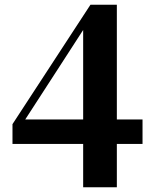

<svg xmlns="http://www.w3.org/2000/svg" viewBox="-20 -780 652 815"><path d="M333 15V-203V-224V-670H315L350 -679L220 -478L71 -248L82 -292V-273H585V-169H33V-253L364 -760H476V15Z"/></svg>

Font: Noto Serif JP Black
Style: Regular
Weight: 900
Designer: Ryoko NISHIZUKA 西塚涼子 (kana & ideographs); Frank Grießhammer (Latin, Greek & Cyrillic); Wenlong ZHANG 张文龙 (bopomofo); San
Foundry: Adobe
Version: Version 2.003-H1;hotconv 1.1.1;makeotfexe 2.6.0